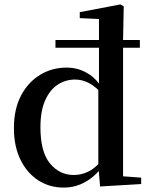

<svg xmlns="http://www.w3.org/2000/svg" viewBox="-20 -833 686 869"><path d="M231 -617V-652H428V-747L341 -751V-778L525 -813L540 -804L537 -652H613V-617H537V-35L619 -29V0L433 11L427 -59Q400 -28 367 -10Q322 16 268 16Q204 16 153 -17Q102 -50 72.5 -110.5Q43 -171 43 -253Q43 -339 75 -400Q107 -461 161 -494Q215 -527 281 -527Q332 -527 373 -503Q403 -487 428 -455V-617ZM163 -257Q163 -146 206 -93.5Q249 -41 314 -41Q348 -41 379 -56Q402 -67 425 -90V-426Q402 -447 381 -458Q351 -473 320 -473Q277 -473 241.5 -450Q206 -427 184.5 -379Q163 -331 163 -257Z"/></svg>

Font: Early Summer Mincho SemiBold
Style: Regular
Weight: 600
Designer: GuiWonder
Version: Version 1.002